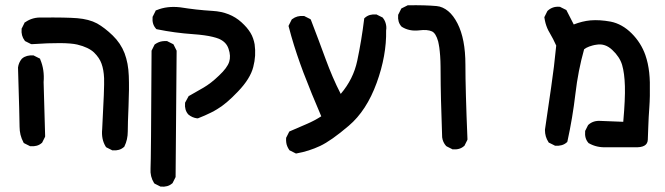

<svg xmlns="http://www.w3.org/2000/svg" viewBox="-20 -443 2540 733"><path d="M406.7 129.9 387.2 120.1 384.8 118.7 383.3 116.2Q366.2 88.4 370.1 49.8Q378.9 -111.3 377.4 -144.5Q376 -176.8 367.7 -199.7Q359.9 -222.2 338.9 -242.7Q328.6 -252.4 312.7 -260Q296.9 -267.6 274.9 -272.9Q230.5 -283.2 102.1 -274.4H99.6L97.2 -275.4L77.6 -285.2L75.7 -286.1L74.2 -288.1Q60.1 -306.6 62.5 -332V-334L63.5 -335.4L73.2 -355L74.2 -357.4L76.7 -358.4Q104.5 -377.9 140.6 -376Q231.9 -377 275.4 -373.5Q297.4 -371.6 316.2 -366.7Q335 -361.8 350.6 -353.5Q379.9 -336.9 410.2 -307.6Q425.3 -293 436.8 -275.9Q448.2 -258.8 455.6 -239.7Q459 -230.5 461.9 -220.2Q464.8 -210 466.8 -199.2Q468.8 -188.5 470 -177Q471.2 -165.5 471.7 -153.3Q473.6 -105.5 470.7 -37.6Q469.2 -3.9 468.5 20Q467.8 43.9 467.8 58.6Q467.8 74.2 464.6 88.6Q461.4 103 455.1 115.7L454.1 117.7L452.6 118.7Q436 133.3 410.2 130.9H408.2ZM93.3 114.3 73.7 104.5 70.8 103 69.3 100.1Q62 86.4 58.3 71.5Q54.7 56.6 54.7 40.5Q54.7 10.7 48.8 -184.1V-185.1V-185.5Q51.3 -204.1 63 -218.3L63.5 -218.8L64 -219.2Q68.4 -223.1 73.2 -225.6Q78.1 -228 83.5 -229.5Q88.9 -231 94.5 -231.4Q100.1 -231.9 106.4 -231.4H108.4L109.9 -230.5L129.4 -220.7L132.8 -219.2L133.8 -215.8Q150.4 -176.8 146.5 -129.4L152.3 75.7V78.1L151.4 80.6L141.6 100.1L140.6 102.1L139.2 103Q130.9 110.4 120.1 113.3Q109.4 116.2 96.7 115.2H94.7Z M591.3 268.6 571.8 258.8 569.3 257.3 567.9 255.4Q552.7 231 554.7 200.7Q556.6 173.3 558.6 -247.1V-249.5L559.6 -251.5L569.3 -271L570.3 -272.9L572.3 -274.4Q578.6 -278.8 585.7 -281.7Q592.8 -284.7 600.3 -285.6Q607.9 -286.6 616.2 -286.1H618.2L619.6 -285.2L639.2 -275.4L642.1 -273.9L643.6 -271L653.3 -251.5L654.3 -249.5V-247.1L650.4 230.5V232.9L649.4 234.9L639.6 254.4L638.7 256.3L637.2 257.3Q628.9 264.6 618.2 267.6Q607.4 270.5 594.7 269.5H592.8ZM732.4 8.8Q713.9 6.3 699.7 -5.4L699.2 -5.9L698.7 -6.3Q684.1 -22.9 686.5 -48.8V-50.8L687.5 -52.7L699.2 -74.2L700.7 -76.7L703.1 -77.6L757.8 -108.9Q771 -116.7 785.6 -127.9Q800.3 -139.2 816.4 -154.8Q847.7 -184.1 855 -207Q858.4 -217.8 857.9 -230.2Q857.4 -242.7 852.5 -256.8Q848.1 -270 839.1 -279.3Q830.1 -288.6 815.9 -294.9Q806.2 -298.8 792.2 -302.2Q778.3 -305.7 759.3 -308.3Q740.2 -311 717.8 -312.5Q647 -317.4 580.1 -331.1L576.7 -332L574.7 -334.5Q560.1 -351.1 562.5 -377V-378.9L563.5 -380.4L573.2 -399.9L574.7 -403.3L578.1 -404.3Q617.7 -420.9 668.5 -415Q698.7 -410.2 729.2 -406.7Q759.8 -403.3 791.5 -401.4Q858.4 -397.5 901.9 -357.9Q907.2 -353 912.1 -348.1Q917 -343.3 921.4 -338.1Q925.8 -333 929.4 -327.9Q933.1 -322.8 936.3 -317.6Q939.5 -312.5 941.9 -307.1Q944.3 -301.8 946.3 -296.1Q948.2 -290.5 949.7 -284.9Q951.2 -279.3 952.1 -273.9Q955.1 -252.4 953.9 -230.7Q952.6 -209 946.8 -187Q935.5 -142.6 888.7 -93.8Q843.3 -45.9 808.6 -25.9Q797.4 -19 785.6 -13.2Q773.9 -7.3 761.7 -2Q749.5 3.4 736.8 8.3L734.4 8.8Z M1106.9 141.6 1087.4 131.8 1085.4 130.9 1084 128.9Q1079.6 122.6 1076.7 115.5Q1073.7 108.4 1072.8 100.8Q1071.8 93.3 1072.3 85V83L1073.2 81.5L1083 62L1084.5 59.1L1087.9 57.6Q1119.1 43.9 1152.3 29.8Q1180.7 17.6 1206.5 1Q1169.4 -85 1138.2 -166.5Q1131.8 -183.6 1125.7 -200.7Q1119.6 -217.8 1113.8 -235.1Q1107.9 -252.4 1102.5 -270Q1097.2 -287.6 1092 -305.2Q1086.9 -322.8 1082.5 -340.3L1081.5 -343.8L1083 -347.2L1092.8 -366.7L1093.8 -368.7L1095.7 -370.1Q1114.3 -384.3 1139.6 -381.8H1141.6L1143.1 -380.9L1162.6 -371.1L1166 -369.1L1167.5 -365.7Q1196.8 -289.6 1223.6 -216.3Q1235.8 -183.1 1250 -149.9Q1264.2 -116.7 1280.8 -84.5Q1329.1 -141.1 1343.8 -210.9Q1360.4 -289.6 1370.1 -369.1L1370.6 -373L1373.5 -375.5Q1390.1 -390.1 1416 -387.7H1418L1419.4 -386.7L1439 -377L1440.9 -376L1442.4 -374Q1447.8 -367.2 1450.7 -359.4Q1453.6 -351.6 1454.6 -343.3Q1455.6 -335 1454.1 -326.7Q1455.1 -278.8 1446 -228.8Q1437 -178.7 1418 -126.5Q1379.4 -20.5 1311.5 37.1Q1244.6 94.2 1201.9 114.3Q1159.2 134.3 1112.8 142.6L1109.9 143.1Z M1705.6 126 1686 116.2 1684.6 115.2 1683.1 114.3Q1670.4 100.1 1668 81.1V80.6Q1662.1 -81.1 1662.1 -166Q1662.1 -178.2 1661.9 -189.2Q1661.6 -200.2 1661.4 -210.2Q1661.1 -220.2 1660.4 -229.2Q1659.7 -238.3 1658.9 -246.3Q1658.2 -254.4 1657.2 -261.2Q1656.2 -268.1 1655 -273.9Q1653.8 -279.8 1652.8 -284.7Q1644 -316.4 1628.9 -323.2Q1611.8 -331.1 1580.1 -327.1Q1542.5 -322.8 1514.6 -340.3L1513.2 -341.3L1512.2 -342.3Q1497.6 -358.9 1500 -384.8V-386.7L1501 -388.2L1510.7 -407.7L1512.2 -410.6L1515.1 -412.1L1534.7 -421.9L1536.6 -422.9H1539.1Q1603 -423.8 1646.5 -419.9Q1658.7 -418.9 1669.9 -413.8Q1681.2 -408.7 1691.2 -400.4Q1701.2 -392.1 1710 -380.4Q1718.8 -368.7 1726.6 -353.5Q1756.8 -294.4 1756.8 -196.3Q1756.8 -100.6 1764.6 87.4V89.8L1763.7 92.3L1753.9 111.8L1752.9 113.8L1751.5 114.7Q1734.9 129.4 1709 127H1707Z M2296.4 119.1Q2258.3 121.1 2228.5 104L2227.1 103.5L2226.1 102.1Q2211.4 85.4 2213.9 58.6V56.6L2214.8 55.2L2224.6 35.6L2225.6 34.2L2227.1 32.7Q2245.6 16.6 2272.9 18.6L2359.4 22Q2367.2 -66.4 2365.7 -113.8Q2364.3 -163.6 2355 -195.3Q2345.7 -226.1 2317.4 -252.4Q2290.5 -277.8 2258.3 -272.5Q2250 -271.5 2242.7 -269.5Q2235.4 -267.6 2229.5 -265.4Q2223.6 -263.2 2218.5 -260.5Q2213.4 -257.8 2210 -254.9Q2187 -173.3 2176.8 -85Q2171.4 -39.1 2163.8 6.1Q2156.2 51.3 2146.5 95.7L2145.5 99.1L2143.1 101.1Q2134.8 108.4 2124 111.3Q2113.3 114.3 2100.6 113.3H2098.6L2097.2 112.3L2077.6 102.5L2075.2 101.6L2073.7 99.1Q2060.5 79.1 2060.5 53.7V53.2V52.2Q2072.3 -27.8 2084 -108.9Q2095.7 -188 2103.5 -269Q2097.7 -282.2 2091.6 -293.9Q2085.4 -305.7 2078.6 -317.4Q2073.2 -326.2 2069.3 -335.4Q2065.4 -344.7 2062.7 -354.5Q2060.1 -364.3 2058.6 -374.5L2058.1 -377.4L2059.6 -380.4L2069.3 -399.9L2070.3 -401.4L2071.8 -402.8Q2090.3 -419.4 2116.2 -417H2118.2L2119.6 -416L2139.2 -406.2L2142.1 -404.8L2143.6 -401.9L2170.4 -349.6Q2203.1 -362.3 2233.9 -365.2Q2269 -368.2 2311.5 -360.4Q2333.5 -356 2353.5 -344.7Q2373.5 -333.5 2391.6 -315.4Q2427.2 -279.8 2443.8 -232.9Q2449.2 -217.3 2452.9 -200.4Q2456.5 -183.6 2458.5 -165.8Q2460.4 -147.9 2460.9 -128.9Q2461.9 -72.8 2459 -33.7Q2456.1 5.4 2455.1 37.6Q2454.1 69.8 2453.1 90.8Q2451.7 121.6 2402.8 119.1Z"/></svg>

Font: NaikaiFont
Style: Bold
Weight: 700
Version: Version 1.89